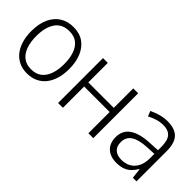

<svg xmlns="http://www.w3.org/2000/svg" viewBox="17 -1071 1609 1609"><g transform="rotate(45 822.0 -266.0)"><path d="M503 -267Q503 -204 488 -153.5Q473 -103 444.5 -66.5Q416 -30 373.5 -10Q331 10 276 10Q225 10 183.5 -9.5Q142 -29 113 -65.5Q84 -102 68.5 -153Q53 -204 53 -267Q53 -353 80.5 -414.5Q108 -476 159 -509Q210 -542 281 -542Q353 -542 402 -507.5Q451 -473 477 -411.5Q503 -350 503 -267ZM112 -267Q112 -199 130 -147.5Q148 -96 184.5 -67.5Q221 -39 277 -39Q335 -39 371.5 -67.5Q408 -96 426 -147.5Q444 -199 444 -267Q444 -333 427 -384Q410 -435 374 -464Q338 -493 280 -493Q196 -493 154 -433Q112 -373 112 -267Z M695 -532V-301H997V-532H1055V0H997V-252H695V0H638V-532Z M1398 -541Q1483 -541 1525 -497.5Q1567 -454 1567 -358V0H1524L1514 -90H1511Q1493 -60 1470.5 -37.5Q1448 -15 1415.5 -2.5Q1383 10 1336 10Q1289 10 1254 -7.5Q1219 -25 1200 -58Q1181 -91 1181 -139Q1181 -219 1242 -260.5Q1303 -302 1420 -307L1510 -312V-349Q1510 -428 1481 -460.5Q1452 -493 1395 -493Q1357 -493 1321.5 -482.5Q1286 -472 1250 -453L1232 -499Q1268 -517 1310 -529Q1352 -541 1398 -541ZM1427 -265Q1333 -260 1287 -229.5Q1241 -199 1241 -139Q1241 -90 1269.5 -64Q1298 -38 1347 -38Q1424 -38 1467 -85.5Q1510 -133 1510 -217V-269Z"/></g></svg>

Font: Noto Sans Display Light
Style: Regular
Weight: 300
Designer: Monotype Design Team
Foundry: Monotype Imaging Inc.
Version: Version 2.003